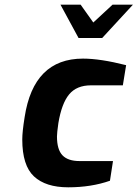

<svg xmlns="http://www.w3.org/2000/svg" viewBox="-20 -793 587 819"><path d="M75 -198Q75 -231 85 -293Q123 -543 334 -543Q408 -543 518 -515L504 -429H368Q307 -429 275 -390.5Q243 -352 229 -268Q223 -226 223 -211Q223 -155 246.5 -130.5Q270 -106 319 -106H462L449 -22Q369 6 271 6Q175 6 125 -40.5Q75 -87 75 -198ZM238 -773H324L378 -697L460 -773H547L416 -631H315Z"/></svg>

Font: Exo
Style: Bold Italic
Weight: 700
Italic angle: -9°
Designer: Natanael Gama
Foundry: Natanael Gama
Version: Version 1.500; ttfautohint (v1.6)